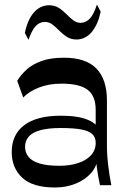

<svg xmlns="http://www.w3.org/2000/svg" viewBox="-20 -815 550 845"><path d="M420 0Q412.1 -35 406.6 -75.3Q401.1 -115.6 401.1 -153.7V-331Q401.1 -393.1 365.3 -420Q329.6 -446.9 251.3 -446.9Q194.7 -446.9 150.8 -429.5Q106.9 -412.1 82.2 -385.9L55.8 -459.4Q71.9 -485.8 97.2 -508.9Q122.6 -532 162.7 -546.5Q202.8 -561 261.6 -561Q358.2 -561 404.4 -513.2Q450.6 -465.3 450.6 -373.2V-179Q450.6 -133.2 456.1 -87.3Q461.6 -41.4 470 0ZM222.2 10.2Q123.7 10.2 77.6 -33.1Q31.6 -76.3 31.6 -145.8Q31.6 -222.6 86.8 -264.2Q142 -305.8 248 -305.8Q325 -305.8 367.9 -287.1Q410.8 -268.4 413.9 -242L409.8 -127.1Q408.8 -85.7 382.1 -54.8Q355.4 -24 313.3 -6.9Q271.2 10.2 222.2 10.2ZM241.1 -85.4Q287.6 -85.4 323.3 -97.1Q359.1 -108.7 380.1 -131.4Q401.1 -154.1 401.1 -185.9Q401.6 -209.2 387.1 -223.8Q372.6 -238.4 338.9 -245Q305.3 -251.6 247.8 -251.6Q191 -251.6 156.4 -241.7Q121.8 -231.8 106.1 -213.4Q90.3 -195 90.3 -168.8Q90.3 -144 105.1 -125.1Q119.8 -106.2 153.2 -95.8Q186.7 -85.4 241.1 -85.4ZM105.4 -639.7 89.4 -669.8Q101 -727.1 128.3 -759.1Q155.6 -791 194.9 -792Q220.3 -792 238.6 -780.4Q256.9 -768.8 271.9 -753.2Q286.9 -737.7 302.1 -726.1Q317.3 -714.4 335.2 -714.4Q358.7 -715.4 375.6 -733.5Q392.6 -751.6 406.6 -794.9L423.1 -763.8Q411.4 -707.9 384.4 -675Q357.3 -642.1 317.7 -641.1Q292.7 -641.1 274.4 -652.7Q256.1 -664.3 241.1 -679.9Q226.1 -695.4 210.9 -707.1Q195.7 -718.7 176.8 -718.7Q152.9 -717.7 136.4 -699.6Q120 -681.6 105.4 -639.7Z"/></svg>

Font: Savate ExtraLight
Style: Regular
Weight: 200
Designer: Max Esnée
Foundry: Plomb Type
Version: Version 2.000